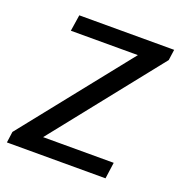

<svg xmlns="http://www.w3.org/2000/svg" viewBox="-113 -630 678 719"><g transform="rotate(20 226.0 -270.0)"><path d="M-3 -44 368 -510 374 -475H73L83 -540H461L455 -497L83 -29L78 -65H393L384 0H-9Z"/></g></svg>

Font: Pathway Extreme SemiCondensed
Style: Italic
Weight: 400
Width: 4
Italic angle: -8°
Version: Version 1.001;gftools[0.9.26]